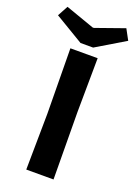

<svg xmlns="http://www.w3.org/2000/svg" viewBox="-211 -978 745 1046"><g transform="rotate(20 161.5 -455.0)"><path d="M83 0 87 -324 83 -703H241L238 -390L241 0ZM125 -749 -42 -849 -9 -910 158 -851H165L332 -910L365 -849L198 -749Z"/></g></svg>

Font: Ruda SemiBold
Style: Bold
Weight: 900
Designer: Mariela Monsalve and Angelina Sanchez
Foundry: Mariela Monsalve and Angelina Sanchez
Version: Version 2.000